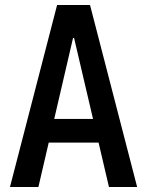

<svg xmlns="http://www.w3.org/2000/svg" viewBox="-20 -750 590 770"><path d="M20 0 209 -730H341L530 0H417L277 -598H273L134 0ZM126 -178V-273H424V-178Z"/></svg>

Font: M PLUS Code Latin SemiExpanded Medium
Style: Regular
Weight: 500
Width: 6
Designer: Coji Morishita
Foundry: UNDERFOREST DESIGN
Version: Version 1.002; ttfautohint (v1.8.3)